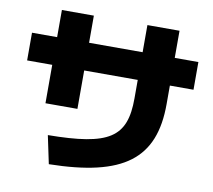

<svg xmlns="http://www.w3.org/2000/svg" viewBox="-86 -861 1110 1000"><g transform="rotate(10 469.0 -360.5)"><path d="M203.1 -107.4 234.4 41C627.9 34.2 784.2 -84 784.2 -374V-471.7H909.2V-618.2H784.2V-761.7H614.3V-618.2H331.1V-761.7H162.1V-618.2H29.3V-471.7H162.1V-268.6H331.1V-471.7H614.3V-374C614.3 -167 527.3 -110.4 203.1 -107.4Z"/></g></svg>

Font: Pretendard Black
Style: Regular
Weight: 900
Designer: Base glyphs from Inter by Rasmus Andersson; Hangeul glyphs from Noto Sans CJK(Source Han Sans) by Jang Soo-young and Kan
Foundry: Kil Hyung-jin
Version: Version 1.309;Glyphs 3.2 (3225)